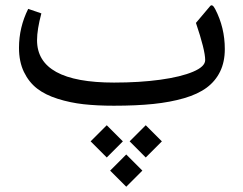

<svg xmlns="http://www.w3.org/2000/svg" viewBox="-20 -398 911 721"><path d="M454.1 303.2 393.6 242.7 454.1 182.1 514.6 242.7ZM527.3 193.4 466.8 132.8 527.3 72.3 587.9 132.8ZM380.9 193.4 320.3 132.8 380.9 72.3 441.4 132.8ZM407.7 -1Q344.2 -1 293.9 -6.6Q243.7 -12.2 197 -26.9Q150.4 -41.5 119.4 -65.4Q88.4 -89.4 69.8 -127.9Q51.3 -166.5 51.3 -218.3Q51.3 -295.4 85.9 -364.7L135.3 -347.7Q119.1 -287.1 119.1 -247.1Q119.1 -87.9 408.2 -87.9Q503.9 -87.9 581.8 -98.6Q659.7 -109.4 705.1 -128.7Q750.5 -147.9 750.5 -172.4Q750.5 -209.5 715.8 -312L769 -375Q777.3 -384.8 788.1 -363.8Q824.2 -294.4 824.2 -213.9Q824.2 -165.5 806.6 -129.4Q789.1 -93.3 756.1 -68.8Q723.1 -44.4 671.4 -29.3Q619.6 -14.2 555.7 -7.6Q491.7 -1 407.7 -1Z"/></svg>

Font: Sahel FD
Style: FD
Weight: 400
Foundry: Saber Rastikerdar (saber.rastikerdar@gmail.com)
Version: Version 3.3.1